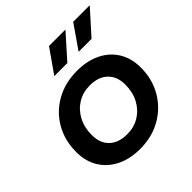

<svg xmlns="http://www.w3.org/2000/svg" viewBox="-198 -894 1050 1050"><g transform="rotate(-45 327.0 -368.5)"><path d="M293 7Q215 7 156.5 -22.5Q98 -52 66 -104.5Q34 -157 34 -228Q34 -318 74.5 -388.5Q115 -459 187 -499.5Q259 -540 351 -540Q430 -540 488.5 -511Q547 -482 579 -429.5Q611 -377 611 -306Q611 -216 570 -145.5Q529 -75 457.5 -34Q386 7 293 7ZM301 -100Q354 -100 395.5 -125.5Q437 -151 461 -196Q485 -241 485 -300Q485 -362 448 -398Q411 -434 344 -434Q291 -434 249.5 -408.5Q208 -383 184 -338Q160 -293 160 -234Q160 -171 197 -135.5Q234 -100 301 -100ZM243 -607 339 -744H466L344 -607ZM431 -607 526 -744H654L531 -607Z"/></g></svg>

Font: Montserrat SemiBold
Style: Italic
Weight: 600
Italic angle: -11.3°
Designer: Julieta Ulanovsky
Foundry: Julieta Ulanovsky
Version: Version 9.000; ttfautohint (v1.8.4.7-5d5b)